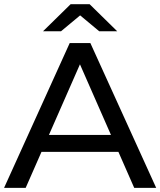

<svg xmlns="http://www.w3.org/2000/svg" viewBox="-21 -908 775 928"><path d="M316 -700H415.7L733.9 0H627.7L345 -643.7H385.9L103.1 0H-1.3ZM162 -255.7H555L583.9 -174.1H134ZM320.3 -887.6H412.3L545.4 -757H458.4L325.6 -867.6H407L274.1 -757H187.1Z"/></svg>

Font: iiserrat Thin
Style: Regular
Weight: 100
Designer: Akira Ohta
Foundry: Akira Ohta
Version: Version 1.200;Glyphs 3.3.1 (3343)